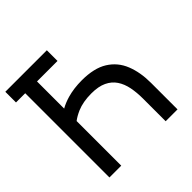

<svg xmlns="http://www.w3.org/2000/svg" viewBox="-187 -875 1030 1030"><g transform="rotate(-45 328.0 -360.0)"><path d="M0 -639V-720H315V-639H159.5V-433Q186.5 -448.5 222.5 -459Q273 -473.5 333.5 -473.5Q426.5 -473.5 482 -438.8Q537.5 -404 562 -342.5Q586.5 -281 586.5 -201.5V0H496.5V-172Q496.5 -218 488.8 -257.2Q481 -296.5 461.5 -325.8Q442 -355 407.8 -371.2Q373.5 -387.5 320 -387.5Q256.5 -387.5 211 -368Q179.5 -354 159.5 -338.5V0H70V-639Z"/></g></svg>

Font: Cns Manrope Med
Style: Regular
Weight: 500
Designer: Mikhail Sharanda
Foundry: Mikhail Sharanda
Version: Version 4.504